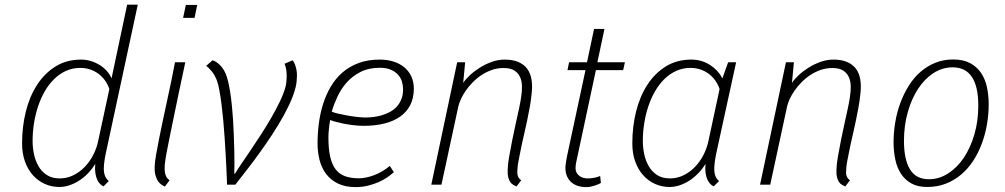

<svg xmlns="http://www.w3.org/2000/svg" viewBox="-20 -780 4244 811"><path d="M319.3 -493.2Q286.6 -493.2 259 -480.7Q231.4 -468.3 209 -446.3Q186.5 -424.3 169.4 -394.8Q152.3 -365.2 140.9 -330.8Q129.4 -296.4 123.5 -259Q117.7 -221.7 117.7 -184.1Q117.7 -156.7 123.5 -128.9Q129.4 -101.1 142.6 -78.1Q155.8 -55.2 177.7 -40.8Q199.7 -26.4 231.9 -26.4Q262.7 -26.4 289.6 -39.6Q316.4 -52.7 337.6 -74.7Q358.9 -96.7 373.5 -125Q388.2 -153.3 394.5 -183.6L441.9 -403.8Q435.1 -424.3 423.1 -440.7Q411.1 -457 395.3 -468.8Q379.4 -480.5 360.1 -486.8Q340.8 -493.2 319.3 -493.2ZM73.2 -174.3Q73.2 -244.6 89.1 -308.6Q105 -372.6 136.5 -421.4Q168 -470.2 214.6 -499.3Q261.2 -528.3 322.8 -528.3Q344.2 -528.3 364.5 -522Q384.8 -515.6 401.9 -504.9Q418.9 -494.1 431.6 -479.7Q444.3 -465.3 451.2 -449.2L517.1 -760.3H562L427.7 -136.2Q419.4 -97.7 418.5 -71.3Q418 -51.8 423.1 -38.3Q428.2 -24.9 439.5 -15.1L417 7.3Q409.7 3.9 402.6 -3.2Q395.5 -10.3 390.4 -21.5Q385.3 -32.7 382.8 -49.1Q380.4 -65.4 382.3 -87.9Q369.1 -65.9 351.6 -47.9Q334 -29.8 314.2 -17.1Q294.4 -4.4 272.9 2.7Q251.5 9.8 231 9.8Q198.2 9.8 169.7 -2.9Q141.1 -15.6 119.6 -39.3Q98.1 -63 85.7 -97.2Q73.2 -131.3 73.2 -174.3Z M678.7 -105.5Q675.8 -85 675.8 -82Q675.8 -76.2 675.5 -67.9Q675.3 -59.6 676.8 -50.8Q678.2 -42 682.6 -33.4Q687 -24.9 696.3 -18.6L676.3 8.3Q670.9 5.4 663.1 0.7Q655.3 -3.9 648.2 -13.9Q641.1 -23.9 636.5 -40.5Q631.8 -57.1 633.8 -84Q634.8 -100.1 639.6 -128.2Q644.5 -156.2 651.6 -192.1Q658.7 -228 667.5 -269.3Q676.3 -310.5 685.5 -353.3Q694.8 -396 703.6 -438Q712.4 -480 719.2 -517.1H762.7Q747.1 -443.8 735.1 -387.2Q723.1 -330.6 714.4 -287.4Q705.6 -244.1 699.2 -213.1Q692.9 -182.1 688.7 -160.9Q684.6 -139.6 682.1 -126.5Q679.7 -113.3 678.7 -105.5ZM801.8 -704.6H753.4L765.1 -759.3H813Z M932.6 -470.2Q939 -455.6 944.1 -433.6Q949.2 -411.6 953.1 -385.5Q957 -359.4 959.7 -331.1Q962.4 -302.7 964.4 -274.9Q965.8 -249.5 967.3 -216.1Q968.8 -182.6 969.5 -149.7Q970.2 -116.7 970.2 -88.6Q970.2 -60.5 969.7 -46.4H972.7Q981 -60.5 997.8 -85.4Q1014.6 -110.4 1036.1 -141.8Q1057.6 -173.3 1080.8 -209.2Q1104 -245.1 1125 -281.2Q1146 -317.4 1162.4 -351.6Q1178.7 -385.7 1186 -413.6Q1188.5 -422.9 1189.7 -435.3Q1190.9 -447.8 1190.9 -455.6Q1190.9 -460 1190.7 -466.6Q1190.4 -473.1 1189.7 -480.5Q1189 -487.8 1187 -495.6Q1185.1 -503.4 1182.1 -510.7L1215.8 -525.4Q1217.8 -522.9 1220.9 -517.8Q1224.1 -512.7 1227.1 -504.4Q1230 -496.1 1232.2 -485.1Q1234.4 -474.1 1234.4 -460Q1234.4 -450.2 1232.9 -436Q1231.4 -421.9 1228.5 -410.6Q1219.7 -375.5 1200.2 -334.7Q1180.7 -293.9 1155.3 -252.2Q1129.9 -210.4 1101.8 -170.2Q1073.7 -129.9 1048.3 -95.9Q1022.9 -62 1002.9 -36.9Q982.9 -11.7 974.1 0H939Q939 -4.4 938.2 -22.5Q937.5 -40.5 936.3 -67.9Q935.1 -95.2 933.1 -129.4Q931.2 -163.6 928.7 -200Q926.3 -236.3 922.9 -273.2Q919.4 -310.1 915.3 -342.5Q911.1 -375 906.2 -400.9Q901.4 -426.8 895.5 -441.9Q885.7 -465.8 873 -480.5Q860.4 -495.1 851.1 -502L877.9 -525.4Q891.6 -521.5 907 -507.1Q922.4 -492.7 932.6 -470.2Z M1496.1 -26.9Q1524.9 -26.9 1560.1 -40Q1595.2 -53.2 1626.5 -79.1L1643.6 -52.7Q1632.3 -42.5 1616.2 -31.2Q1600.1 -20 1579.6 -11Q1559.1 -2 1534.4 4.2Q1509.8 10.3 1481.9 10.3Q1437.5 10.3 1406.7 -5.1Q1376 -20.5 1356.9 -46.1Q1337.9 -71.8 1329.6 -105Q1321.3 -138.2 1321.3 -173.8Q1321.3 -216.3 1326.9 -259.3Q1332.5 -302.2 1345 -341.6Q1357.4 -380.9 1377.7 -415Q1397.9 -449.2 1427.2 -474.4Q1456.5 -499.5 1495.4 -513.9Q1534.2 -528.3 1584 -528.3Q1616.2 -528.3 1642.8 -519.8Q1669.4 -511.2 1688.5 -495.1Q1707.5 -479 1717.8 -456.3Q1728 -433.6 1728 -405.3Q1728 -365.2 1712.6 -335.7Q1697.3 -306.2 1669.4 -286.9Q1641.6 -267.6 1602.8 -258.1Q1564 -248.5 1517.6 -248.5Q1493.7 -248.5 1470.2 -251.5Q1446.8 -254.4 1427.5 -258.5Q1408.2 -262.7 1394 -266.6Q1379.9 -270.5 1374.5 -272.9Q1373 -265.1 1371.8 -255.4Q1370.6 -245.6 1369.4 -235.6Q1368.2 -225.6 1367.7 -216.3Q1367.2 -207 1367.2 -200.2Q1367.2 -150.9 1374.8 -117.7Q1382.3 -84.5 1398.2 -64.2Q1414.1 -43.9 1438.5 -35.4Q1462.9 -26.9 1496.1 -26.9ZM1584 -493.7Q1537.1 -493.7 1502.7 -476.1Q1468.3 -458.5 1444.3 -431.4Q1420.4 -404.3 1405.3 -371.6Q1390.1 -338.9 1381.3 -308.6Q1388.7 -304.7 1406.2 -300.5Q1423.8 -296.4 1445.1 -292.5Q1466.3 -288.6 1487.8 -286.1Q1509.3 -283.7 1523.9 -283.7Q1538.6 -283.7 1556.2 -285.6Q1573.7 -287.6 1591.3 -292.7Q1608.9 -297.9 1625.5 -306.4Q1642.1 -314.9 1654.8 -328.4Q1667.5 -341.8 1675 -360.1Q1682.6 -378.4 1682.6 -402.8Q1682.6 -418.9 1677.7 -435.3Q1672.9 -451.7 1661.1 -464.6Q1649.4 -477.5 1630.6 -485.6Q1611.8 -493.7 1584 -493.7Z M2124.5 -65.4Q2125 -85.9 2130.6 -118.4Q2136.2 -150.9 2143.6 -187.5Q2150.9 -224.1 2158.9 -260.3Q2167 -296.4 2172.9 -323.7Q2176.8 -340.8 2178.2 -350.8Q2179.7 -360.8 2181.6 -372.6Q2185.1 -393.6 2184.8 -414.8Q2184.6 -436 2177.2 -453.4Q2169.9 -470.7 2153.3 -481.7Q2136.7 -492.7 2106.9 -492.7Q2080.6 -492.7 2057.1 -484.4Q2033.7 -476.1 2013.4 -462.6Q1993.2 -449.2 1976.3 -431.9Q1959.5 -414.6 1947 -396.5Q1934.6 -378.4 1926.8 -361.1Q1918.9 -343.8 1916 -330.6L1844.7 0H1801.8L1911.1 -517.1H1944.8L1936.5 -429.7Q1945.8 -444.3 1963.9 -461.4Q1981.9 -478.5 2005.4 -493.4Q2028.8 -508.3 2056.2 -518.3Q2083.5 -528.3 2111.8 -528.3Q2146 -528.3 2169.7 -518.1Q2193.4 -507.8 2207 -489.3Q2220.7 -470.7 2225.1 -443.8Q2229.5 -417 2225.6 -384.3Q2224.6 -376 2223.9 -369.9Q2223.1 -363.8 2222.4 -357.4Q2221.7 -351.1 2220.5 -343.8Q2219.2 -336.4 2217.3 -325.7Q2212.4 -298.3 2207 -272.7Q2201.7 -247.1 2195.8 -221.7Q2189.9 -196.3 2184.3 -170.9Q2178.7 -145.5 2173.8 -118.7Q2173.3 -115.7 2172.1 -109.9Q2170.9 -104 2169.7 -97.4Q2168.5 -90.8 2167.5 -84.7Q2166.5 -78.6 2166.5 -76.2Q2166 -66.4 2165.3 -58.3Q2164.6 -50.3 2165.8 -43.2Q2167 -36.1 2170.4 -30Q2173.8 -23.9 2181.6 -18.6L2161.6 7.8Q2154.8 4.4 2147.7 0.5Q2140.6 -3.4 2135.3 -11.2Q2129.9 -19 2126.7 -31.7Q2123.5 -44.4 2124.5 -65.4Z M2533.2 -657.7 2503.4 -517.1H2619.6L2612.3 -483.9H2497.1L2414.6 -98.1Q2412.6 -90.3 2411.9 -83.5Q2411.1 -76.7 2411.1 -70.8Q2411.1 -58.1 2416 -49.8Q2420.9 -41.5 2428.5 -36.1Q2436 -30.8 2444.8 -28.6Q2453.6 -26.4 2461.9 -26.4Q2474.6 -26.4 2487.8 -28.6Q2501 -30.8 2515.1 -36.6L2518.1 -7.3Q2515.6 -5.4 2509 -2.4Q2502.4 0.5 2493.9 3.4Q2485.4 6.3 2475.6 8.3Q2465.8 10.3 2456.5 10.3Q2415 10.3 2391.6 -11.7Q2368.2 -33.7 2368.2 -72.3Q2368.2 -78.1 2369.4 -86.4Q2370.6 -94.7 2372.1 -103.8Q2373.5 -112.8 2375.5 -121.8Q2377.4 -130.9 2378.9 -138.2L2453.1 -483.9H2377L2383.8 -517.1H2459.5L2489.3 -657.7Z M2897 -493.2Q2864.3 -493.2 2836.7 -480.7Q2809.1 -468.3 2786.6 -446.3Q2764.2 -424.3 2747.1 -394.8Q2730 -365.2 2718.5 -330.8Q2707 -296.4 2701.2 -259Q2695.3 -221.7 2695.3 -184.1Q2695.3 -156.7 2701.2 -128.9Q2707 -101.1 2720.2 -78.1Q2733.4 -55.2 2755.4 -40.8Q2777.3 -26.4 2809.6 -26.4Q2840.3 -26.4 2867.2 -39.6Q2894 -52.7 2915.3 -74.7Q2936.5 -96.7 2951.2 -125Q2965.8 -153.3 2972.2 -183.6L3019.5 -403.8Q3012.7 -424.3 3000.7 -440.7Q2988.8 -457 2972.9 -468.8Q2957 -480.5 2937.7 -486.8Q2918.5 -493.2 2897 -493.2ZM2650.9 -174.3Q2650.9 -244.6 2666.7 -308.6Q2682.6 -372.6 2714.1 -421.4Q2745.6 -470.2 2792.2 -499.3Q2838.9 -528.3 2900.4 -528.3Q2921.9 -528.3 2941.9 -522.5Q2961.9 -516.6 2978.8 -505.9Q2995.6 -495.1 3009 -480.7Q3022.5 -466.3 3031.2 -448.7L3055.7 -517.1H3089.4L3006.3 -136.2Q2998 -97.7 2997.1 -71.3Q2996.6 -51.8 3001.2 -38.3Q3005.9 -24.9 3017.1 -15.1L2994.6 7.3Q2987.3 3.9 2980.2 -3.2Q2973.1 -10.3 2968 -21.5Q2962.9 -32.7 2960.4 -49.1Q2958 -65.4 2960 -87.9Q2946.8 -65.9 2929.2 -47.9Q2911.6 -29.8 2891.8 -17.1Q2872.1 -4.4 2850.6 2.7Q2829.1 9.8 2808.6 9.8Q2775.9 9.8 2747.3 -2.9Q2718.8 -15.6 2697.3 -39.3Q2675.8 -63 2663.3 -97.2Q2650.9 -131.3 2650.9 -174.3Z M3513.2 -65.4Q3513.7 -85.9 3519.3 -118.4Q3524.9 -150.9 3532.2 -187.5Q3539.6 -224.1 3547.6 -260.3Q3555.7 -296.4 3561.5 -323.7Q3565.4 -340.8 3566.9 -350.8Q3568.4 -360.8 3570.3 -372.6Q3573.7 -393.6 3573.5 -414.8Q3573.2 -436 3565.9 -453.4Q3558.6 -470.7 3542 -481.7Q3525.4 -492.7 3495.6 -492.7Q3469.2 -492.7 3445.8 -484.4Q3422.4 -476.1 3402.1 -462.6Q3381.8 -449.2 3365 -431.9Q3348.1 -414.6 3335.7 -396.5Q3323.2 -378.4 3315.4 -361.1Q3307.6 -343.8 3304.7 -330.6L3233.4 0H3190.4L3299.8 -517.1H3333.5L3325.2 -429.7Q3334.5 -444.3 3352.5 -461.4Q3370.6 -478.5 3394 -493.4Q3417.5 -508.3 3444.8 -518.3Q3472.2 -528.3 3500.5 -528.3Q3534.7 -528.3 3558.3 -518.1Q3582 -507.8 3595.7 -489.3Q3609.4 -470.7 3613.8 -443.8Q3618.2 -417 3614.3 -384.3Q3613.3 -376 3612.5 -369.9Q3611.8 -363.8 3611.1 -357.4Q3610.4 -351.1 3609.1 -343.8Q3607.9 -336.4 3606 -325.7Q3601.1 -298.3 3595.7 -272.7Q3590.3 -247.1 3584.5 -221.7Q3578.6 -196.3 3573 -170.9Q3567.4 -145.5 3562.5 -118.7Q3562 -115.7 3560.8 -109.9Q3559.6 -104 3558.3 -97.4Q3557.1 -90.8 3556.2 -84.7Q3555.2 -78.6 3555.2 -76.2Q3554.7 -66.4 3554 -58.3Q3553.2 -50.3 3554.4 -43.2Q3555.7 -36.1 3559.1 -30Q3562.5 -23.9 3570.3 -18.6L3550.3 7.8Q3543.5 4.4 3536.4 0.5Q3529.3 -3.4 3523.9 -11.2Q3518.6 -19 3515.4 -31.7Q3512.2 -44.4 3513.2 -65.4Z M4006.3 -528.8Q4048.8 -528.8 4077.6 -513.4Q4106.4 -498 4124 -471.9Q4141.6 -445.8 4148.9 -411.4Q4156.2 -377 4156.2 -339.4Q4156.2 -296.9 4148.9 -254.6Q4141.6 -212.4 4127.2 -173.6Q4112.8 -134.8 4091.1 -101.3Q4069.3 -67.9 4040.5 -43.2Q4011.7 -18.6 3975.6 -4.4Q3939.5 9.8 3896.5 9.8Q3856 9.8 3828.9 -5.6Q3801.8 -21 3785.2 -46.9Q3768.6 -72.8 3761.5 -107.2Q3754.4 -141.6 3754.4 -179.2Q3754.4 -221.2 3761.5 -263.7Q3768.6 -306.2 3783 -345Q3797.4 -383.8 3818.4 -417.5Q3839.4 -451.2 3867.4 -475.8Q3895.5 -500.5 3930.2 -514.6Q3964.8 -528.8 4006.3 -528.8ZM3798.3 -185.1Q3798.3 -106.4 3823.7 -64.7Q3849.1 -22.9 3903.3 -22.9Q3946.8 -22.9 3984.9 -47.4Q4022.9 -71.8 4051.3 -114Q4079.6 -156.2 4095.9 -212.9Q4112.3 -269.5 4112.3 -333.5Q4112.3 -495.6 4003.9 -495.6Q3960.4 -495.6 3922.9 -471.2Q3885.3 -446.8 3857.7 -404.5Q3830.1 -362.3 3814.2 -305.7Q3798.3 -249 3798.3 -185.1Z"/></svg>

Font: Ufes Sans Thin
Style: Italic
Weight: 100
Designer: Ricardo Esteves & Thais Bronze
Foundry: ProDesignUfes - Ricardo Esteves, Thais Bronze
Version: Version 2.0